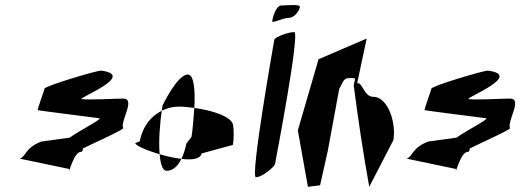

<svg xmlns="http://www.w3.org/2000/svg" viewBox="-20 -722 2011 742"><path d="M56 -109 247 -69C242 -35 264 -135 292 -135C299 -135 300 -140 300 -148C352 -174 459 -221 456 -227C444 -254 506 -341 456 -341C423 -341 325 -335 296 -339C277 -342 510 -431 371 -449C358 -451 150 -389 152 -379C152 -376 124 -299 126 -297C98 -298 361 -266 364 -265C374 -261 288 -218 249 -190L140 -175C76 -151 80 -115 56 -109Z M503 -169C501 -161 545 -141 597 -126C592 -179 599 -251 605 -294C563 -273 531 -233 520 -176ZM608 -314C607 -309 607 -302 605 -294L616 -299C633 -306 652 -310 672 -310C688 -310 709 -308 731 -305C735 -370 730 -434 706 -434C665 -434 608 -314 608 -314ZM597 -126C600 -89 608 -62 624 -62C649 -62 668 -81 681 -108C655 -111 624 -118 597 -126ZM681 -108C721 -103 755 -107 759 -129L880 -162C884 -182 884 -222 881 -238C876 -273 796 -296 731 -305C728 -260 724 -216 720 -193L700 -167C696 -145 689 -125 681 -108Z M1032 -641C1030 -629 1072 -653 1096 -653C1120 -653 1137 -683 1139 -695C1141 -707 1093 -701 1069 -701C1045 -701 1034 -653 1032 -641ZM1040 -568C1038 -556 946 -37 969 -37C993 -37 1041 -77 1043 -89C1045 -101 1141 -598 1117 -598C1094 -598 1042 -579 1040 -568Z M1131 -218 1170 0 1217 -6 1247 -140 1291 -379C1302 -395 1305 -420 1327 -420C1357 -420 1354 -426 1347 -392C1364 -259 1384 -128 1407 0L1500 -180C1512 -242 1482 -348 1421 -348C1387 -348 1378 -411 1360 -399L1397 -573L1211 -493Z M1551 -109 1742 -69C1737 -35 1759 -135 1787 -135C1794 -135 1795 -140 1795 -148C1847 -174 1954 -221 1951 -227C1939 -254 2001 -341 1951 -341C1918 -341 1820 -335 1791 -339C1772 -342 2005 -431 1866 -449C1853 -451 1645 -389 1647 -379C1647 -376 1619 -299 1621 -297C1593 -298 1856 -266 1859 -265C1869 -261 1783 -218 1744 -190L1635 -175C1571 -151 1575 -115 1551 -109Z"/></svg>

Font: Corrode
Style: Ita
Weight: 400
Designer: Mew Too
Version: Version 0.532